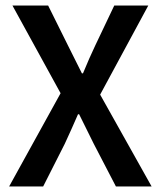

<svg xmlns="http://www.w3.org/2000/svg" viewBox="-20 -674 581 694"><path d="M13 0 199 -337 25 -654H154L226 -509Q238 -486 249.5 -462Q261 -438 276 -409H280Q292 -438 302.5 -462Q313 -486 324 -509L393 -654H516L342 -332L528 0H399L319 -154Q306 -180 293.5 -205.5Q281 -231 266 -261H262Q249 -231 237.5 -205.5Q226 -180 214 -154L136 0Z"/></svg>

Font: TT Toshiba Sans Medium
Style: Regular
Weight: 500
Designer: Paul D. Hunt
Foundry: Toshiba Corporation
Version: Version 2.020;PS 2.000;hotconv 1.0.86;makeotf.lib2.5.63406